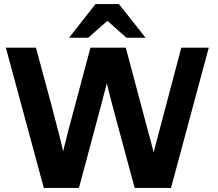

<svg xmlns="http://www.w3.org/2000/svg" viewBox="-20 -931 1079 951"><path d="M322 -744 453 -911H569L701 -744H606L512 -828L417 -744ZM9 -695H158Q253 -346 276 -252Q279 -240 284.5 -216.5Q290 -193 293 -181Q296 -198 303 -223V-222Q319 -290 329 -324L428 -695H603L713 -282Q731 -218 741 -176Q743 -184 747.5 -201Q752 -218 754 -226L878 -695H1014L827 0H647Q630 -62 596.5 -187Q563 -312 546 -375L531 -431Q510 -512 509 -518Q505 -502 495 -464L479 -403L371 0H197Z"/></svg>

Font: Coval
Style: Black
Weight: 1000
Foundry: Context Ltd
Version: Version 001.000